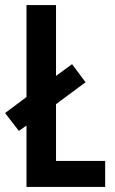

<svg xmlns="http://www.w3.org/2000/svg" viewBox="-31 -734 451 754"><path d="M73 0V-241L43 -220L-11 -290L73 -353V-714H189V-436L252 -482L305 -411L189 -325V-102H382V0Z"/></svg>

Font: Noto Sans Kannada ExtraCondensed SemiBold
Style: Regular
Weight: 600
Width: 2
Designer: Jelle Bosma - Monotype Design Team
Foundry: Monotype Imaging Inc.
Version: Version 2.005; ttfautohint (v1.8.4.7-5d5b)